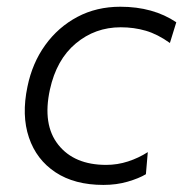

<svg xmlns="http://www.w3.org/2000/svg" viewBox="-20 -526 537 556"><path d="M279.5 9.5Q196 9.5 140.8 -27Q85.5 -63.5 63.8 -127.8Q42 -192 59.5 -275Q73.5 -343.5 111 -395.5Q148.5 -447.5 204 -477Q259.5 -506.5 328.5 -506.5Q423.5 -506.5 490.5 -461.5L472 -401.5Q436.5 -427 402.2 -437Q368 -447 329.5 -447Q255.5 -447 199.5 -400.2Q143.5 -353.5 124.5 -266.5Q102.5 -165 148.8 -106.8Q195 -48.5 287.5 -48.5Q320 -48.5 350.8 -58.5Q381.5 -68.5 408 -85.5L402.5 -21.5Q382.5 -9.5 350 0Q317.5 9.5 279.5 9.5Z"/></svg>

Font: Commissioner Light
Style: Italic
Weight: 300
Italic angle: -12°
Designer: Kostas Bartsokas
Foundry: Kostas Bartsokas
Version: Version 1.000; ttfautohint (v1.8.3)